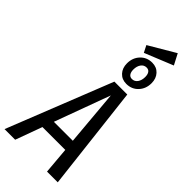

<svg xmlns="http://www.w3.org/2000/svg" viewBox="-368 -1140 1189 1189"><g transform="rotate(45 226.5 -545.5)"><path d="M328 -175H128L64 0H-29L244 -689H357L437 0H343ZM321 -248 289 -613 155 -248ZM414 -845Q414 -796 383.5 -763.5Q353 -731 306 -731Q267 -731 243 -757Q219 -783 219 -824Q219 -873 249.5 -905.5Q280 -938 327 -938Q366 -938 390 -912Q414 -886 414 -845ZM274 -825Q274 -803 283 -790Q292 -777 309 -777Q332 -777 345.5 -796Q359 -815 359 -844Q359 -867 350 -879.5Q341 -892 324 -892Q301 -892 287.5 -873Q274 -854 274 -825ZM434 -1020 247 -944 224 -989 397 -1091Z"/></g></svg>

Font: Fira Sans Compressed
Style: Italic
Weight: 400
Width: 1
Italic angle: -8°
Designer: bBox Type GmbH & Carrois Corporate GbR & Edenspiekermann AG
Foundry: bBox Type GmbH & Carrois Corporate GbR & Edenspiekermann AG
Version: Version 4.301